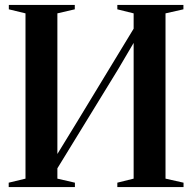

<svg xmlns="http://www.w3.org/2000/svg" viewBox="-20 -763 784 783"><path d="M15.5 0V-18L84 -34.5V-708.5L16 -725V-743H285V-725L214 -708.5V-135L291.5 -261.5L525 -646V-708.5L458.5 -725V-743H728V-725L655 -708.5V-34.5L728.5 -18V0H458.5V-18L525 -34.5V-588L462 -481L214 -76.5V-34.5L285.5 -18V0Z"/></svg>

Font: Merriweather 144pt SemiBold
Style: Regular
Weight: 600
Version: Version 2.100